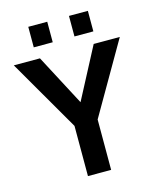

<svg xmlns="http://www.w3.org/2000/svg" viewBox="-127 -961 862 1050"><g transform="rotate(-15 304.0 -436.5)"><path d="M370.1 -285.2V0H238.8V-284.2L3.9 -689.9H151.9L304.2 -400.9L456.1 -689.9H604ZM134.8 -873H242.2V-756.8H134.8ZM365.2 -873H472.2V-756.8H365.2Z"/></g></svg>

Font: D-DIN Exp
Style: DINExp-Bold
Weight: 700
Width: 7
Designer: Charles Nix
Foundry: Datto Inc.
Version: Version 1.00